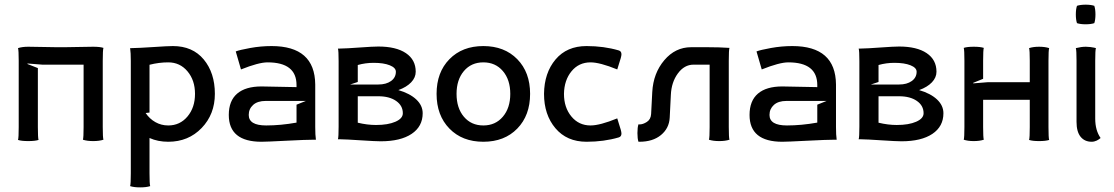

<svg xmlns="http://www.w3.org/2000/svg" viewBox="-20 -602 4769 822"><path d="M60.1 -58.1V-341.8Q60.1 -387.2 57.1 -396Q74.7 -401.9 101.1 -401.9Q133.3 -401.9 162.8 -400.9Q192.4 -399.9 222.2 -399.9H257.8Q288.1 -399.9 317.4 -400.9Q346.7 -401.9 378.9 -401.9Q408.2 -401.9 422.9 -397Q419.9 -388.2 419.9 -341.8V-58.1Q419.9 -12.7 422.9 -3.9Q405.3 2 378.9 2Q352.5 2 335 -3.9Q337.9 -12.7 337.9 -58.1V-325.2H161.1L98.1 -330.1L97.2 -328.1L142.1 -310.5V-58.1Q142.1 -11.7 145 -2.9Q130.4 2 101.1 2Q71.8 2 57.1 -2.9Q60.1 -11.7 60.1 -58.1Z M540 -341.8Q540 -376.5 537.1 -396H543.5Q575.2 -396.5 636.7 -400.6Q698.2 -404.8 720.2 -404.8Q804.7 -404.8 852.3 -347.4Q899.9 -290 899.9 -200.2Q899.9 -112.8 843.3 -54Q786.6 4.9 700.2 4.9Q655.8 4.9 620.1 -11.2V140.1Q620.1 186 623 194.8Q606.9 200.2 580.1 200.2Q553.2 200.2 537.1 194.8Q540 186 540 140.1ZM620.1 -120.1 603.5 -118.2Q620.1 -93.3 645.3 -79.1Q670.4 -64.9 700.2 -64.9Q750.5 -64.9 782.7 -103.3Q814.9 -141.6 814.9 -200.2Q814.9 -258.3 782.7 -296.6Q750.5 -335 700.2 -335Q660.2 -335 620.1 -324.7Z M959.5 -109.9Q959.5 -170.4 995.4 -201.2Q1031.2 -231.9 1099.6 -231.9L1249.5 -229V-237.8Q1249.5 -335 1125.5 -335Q1087.4 -335 1011.7 -304.7L989.3 -381.8Q1005.4 -388.2 1051 -396.5Q1096.7 -404.8 1142.6 -404.8Q1328.1 -404.8 1329.6 -240.2V-58.1Q1329.6 -23.4 1332.5 -3.9H1325.7Q1291 -3.9 1205.8 0.5Q1120.6 4.9 1099.6 4.9Q959.5 4.9 959.5 -109.9ZM1044.9 -109.9Q1044.9 -64.9 1119.6 -64.9Q1181.2 -64.9 1249.5 -77.1V-153.8L1289.6 -169.9H1117.7Q1082.5 -169.9 1063.7 -152.8Q1044.9 -135.7 1044.9 -109.9Z M1429.7 -60.1V-339.8Q1429.7 -385.3 1426.8 -394H1433.1Q1464.4 -394.5 1520.8 -398.7Q1577.1 -402.8 1599.6 -402.8Q1675.8 -402.8 1717.8 -374.5Q1759.8 -346.2 1759.8 -294.9Q1759.8 -270 1740.2 -249.5Q1720.7 -229 1685.5 -216.3Q1734.4 -202.1 1762 -176.3Q1789.6 -150.4 1789.6 -117.2Q1789.6 -60.5 1742.2 -28.8Q1694.8 2.9 1609.9 2.9Q1587.4 2.9 1525.4 -1.2Q1463.4 -5.4 1431.2 -5.9H1426.8Q1429.7 -14.6 1429.7 -60.1ZM1511.7 -76.7Q1552.2 -66.9 1589.8 -66.9Q1641.1 -66.9 1672.9 -80.8Q1704.6 -94.7 1704.6 -117.2Q1704.6 -149.9 1675.8 -169.9Q1647 -189.9 1599.6 -189.9H1511.7ZM1511.7 -251 1479 -240.2H1599.6Q1633.3 -240.2 1654.1 -255.1Q1674.8 -270 1674.8 -294.9Q1674.8 -312 1648.7 -322.5Q1622.6 -333 1579.6 -333Q1544.9 -333 1511.7 -323.7Z M1934.6 -200.2Q1934.6 -139.2 1966.1 -102.1Q1997.6 -64.9 2049.3 -64.9Q2101.1 -64.9 2132.8 -102.3Q2164.6 -139.6 2164.6 -200.2Q2164.6 -260.7 2132.8 -297.9Q2101.1 -335 2049.3 -335Q1997.6 -335 1966.1 -297.9Q1934.6 -260.7 1934.6 -200.2ZM1904.1 -51.5Q1849.1 -107.9 1849.1 -200.2Q1849.1 -292.5 1904.1 -348.6Q1959 -404.8 2049.3 -404.8Q2139.6 -404.8 2194.6 -348.6Q2249.5 -292.5 2249.5 -200.2Q2249.5 -107.9 2194.6 -51.5Q2139.6 4.9 2049.3 4.9Q1959 4.9 1904.1 -51.5Z M2309.1 -200.2Q2310.1 -290 2358.4 -347.4Q2406.7 -404.8 2491.2 -404.8Q2565.4 -404.8 2628.9 -386.2Q2640.6 -382.8 2640.6 -369.6Q2640.6 -364.3 2637.7 -353.5L2622.6 -304.7Q2548.3 -335 2508.3 -335Q2458 -335 2426.8 -296.9Q2395.5 -258.8 2394.5 -200.2Q2394.5 -141.6 2426.3 -103.3Q2458 -64.9 2508.3 -64.9Q2548.3 -64.9 2622.6 -95.2L2637.7 -46.4Q2640.6 -35.6 2640.6 -30.3Q2640.6 -17.1 2628.9 -13.7Q2565.4 4.9 2491.2 4.9Q2406.7 4.9 2357.9 -53Q2309.1 -110.8 2309.1 -200.2Z M2709 -32.2Q2709 -56.6 2713.4 -69.8Q2714.4 -69.3 2717.8 -69.3Q2732.9 -69.3 2749.5 -80.1Q2766.1 -90.8 2767.6 -113.8L2772.5 -208Q2776.9 -288.6 2824 -344.2Q2871.1 -399.9 2939 -399.9H3008.3Q3060.5 -399.9 3103 -397Q3100.1 -388.2 3100.1 -341.8V-58.1Q3100.1 -12.7 3103 -3.9Q3085.4 2 3059.1 2Q3032.7 2 3015.1 -3.9Q3018.1 -12.7 3018.1 -58.1V-325.2H2949.2Q2909.7 -325.2 2882.1 -287.6Q2854.5 -250 2852.1 -195.8L2847.2 -98.1Q2844.7 -52.7 2809.8 -23.9Q2774.9 4.9 2717.3 4.9H2713.4Q2709 -8.3 2709 -32.2Z M3189 -109.9Q3189 -170.4 3224.9 -201.2Q3260.7 -231.9 3329.1 -231.9L3479 -229V-237.8Q3479 -335 3355 -335Q3316.9 -335 3241.2 -304.7L3218.8 -381.8Q3234.9 -388.2 3280.5 -396.5Q3326.2 -404.8 3372.1 -404.8Q3557.6 -404.8 3559.1 -240.2V-58.1Q3559.1 -23.4 3562 -3.9H3555.2Q3520.5 -3.9 3435.3 0.5Q3350.1 4.9 3329.1 4.9Q3189 4.9 3189 -109.9ZM3274.4 -109.9Q3274.4 -64.9 3349.1 -64.9Q3410.6 -64.9 3479 -77.1V-153.8L3519 -169.9H3347.2Q3312 -169.9 3293.2 -152.8Q3274.4 -135.7 3274.4 -109.9Z M3659.2 -60.1V-339.8Q3659.2 -385.3 3656.2 -394H3662.6Q3693.8 -394.5 3750.2 -398.7Q3806.6 -402.8 3829.1 -402.8Q3905.3 -402.8 3947.3 -374.5Q3989.3 -346.2 3989.3 -294.9Q3989.3 -270 3969.7 -249.5Q3950.2 -229 3915 -216.3Q3963.9 -202.1 3991.5 -176.3Q4019 -150.4 4019 -117.2Q4019 -60.5 3971.7 -28.8Q3924.3 2.9 3839.4 2.9Q3816.9 2.9 3754.9 -1.2Q3692.9 -5.4 3660.6 -5.9H3656.2Q3659.2 -14.6 3659.2 -60.1ZM3741.2 -76.7Q3781.7 -66.9 3819.3 -66.9Q3870.6 -66.9 3902.3 -80.8Q3934.1 -94.7 3934.1 -117.2Q3934.1 -149.9 3905.3 -169.9Q3876.5 -189.9 3829.1 -189.9H3741.2ZM3741.2 -251 3708.5 -240.2H3829.1Q3862.8 -240.2 3883.5 -255.1Q3904.3 -270 3904.3 -294.9Q3904.3 -312 3878.2 -322.5Q3852.1 -333 3809.1 -333Q3774.4 -333 3741.2 -323.7Z M4108.9 -58.1V-341.8Q4108.9 -388.2 4106 -397Q4120.6 -401.9 4148.9 -401.9Q4177.2 -401.9 4191.9 -397Q4189 -388.2 4189 -341.8V-264.6L4146 -247.1L4147 -245.1L4208 -250H4388.7V-341.8Q4388.7 -387.2 4385.7 -396Q4403.3 -401.9 4428.7 -401.9Q4454.1 -401.9 4471.7 -396Q4468.8 -387.2 4468.8 -341.8V-58.1Q4468.8 -11.7 4471.7 -2.9Q4457 2 4428.7 2Q4400.4 2 4385.7 -2.9Q4388.7 -11.7 4388.7 -58.1V-174.8H4189V-58.1Q4189 -12.7 4191.9 -3.9Q4174.3 2 4148.9 2Q4123.5 2 4106 -3.9Q4108.9 -12.7 4108.9 -58.1Z M4590.8 -502.9Q4585.9 -517.6 4585.9 -540Q4585.9 -562.5 4590.8 -577.1Q4605.5 -582 4627.9 -582Q4650.4 -582 4665 -577.1Q4669.9 -562.5 4669.9 -540Q4669.9 -517.6 4665 -502.9Q4650.4 -498 4627.9 -498Q4605.5 -498 4590.8 -502.9ZM4671.9 -396Q4668.9 -387.2 4668.9 -341.8V-94.2Q4668.9 -43.9 4691.9 -11.2L4689 -8.8Q4686 -6.8 4683.1 -4.6Q4680.2 -2.4 4675.5 -0.2Q4670.9 2 4665.3 3.4Q4659.7 4.9 4653.8 4.9Q4623.5 4.9 4606.2 -16.6Q4588.9 -38.1 4588.9 -80.1V-341.8Q4588.9 -387.2 4585.9 -396Q4609.4 -401.9 4628.9 -401.9Q4638.2 -401.9 4648.4 -400.6Q4658.7 -399.4 4664.6 -397.9Q4670.4 -396.5 4671.9 -396Z"/></svg>

Font: Nikodecs
Style: Medium
Weight: 500
Version: Version 0.29